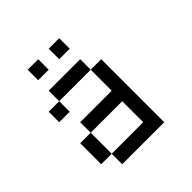

<svg xmlns="http://www.w3.org/2000/svg" viewBox="-154 -685 808 808"><g transform="rotate(-45 250.0 -281.0)"><path d="M62.5 -375H125V-312.5H62.5ZM62.5 -187.5H125V-62.5H62.5ZM312.5 -375H375V0H125V-62.5H312.5V-187.5H125V-250H312.5ZM125 -437.5H312.5V-375H125ZM125 -562.5H187.5V-500H125ZM250 -562.5H312.5V-500H250Z"/></g></svg>

Font: Pixel Operator Mono
Style: Regular
Weight: 400
Monospace: yes
Designer: Jayvee Enaguas (HarvettFox96)
Version: 2016.04.25